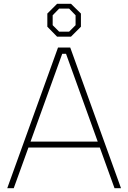

<svg xmlns="http://www.w3.org/2000/svg" viewBox="-20 -986 672 1006"><path d="M279 -794 228 -846V-915L279 -966H352L404 -915V-846L352 -794ZM290 -820H342L376 -854V-906L342 -941H290L256 -906V-854ZM18 0 284 -737H348L614 0H580L503 -213H129L52 0ZM140 -244H492L326 -704H306Z"/></svg>

Font: Tomorrow ExtraLight
Style: Regular
Weight: 275
Designer: Tony de Marco, Monica Rizzolli
Foundry: Just in Type
Version: Version 2.002